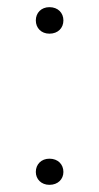

<svg xmlns="http://www.w3.org/2000/svg" viewBox="-20 -511 277 536"><path d="M118 5C142 5 157 -11 157 -31C157 -52 142 -68 118 -68C95 -68 80 -52 80 -31C80 -11 95 5 118 5ZM118 -417C142 -417 157 -433 157 -454C157 -475 142 -491 118 -491C95 -491 80 -475 80 -454C80 -433 95 -417 118 -417Z"/></svg>

Font: Gantari Light
Style: Regular
Weight: 300
Designer: Anugrah Pasau
Foundry: Lafontype
Version: Version 1.000